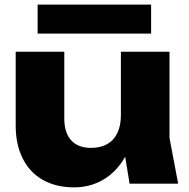

<svg xmlns="http://www.w3.org/2000/svg" viewBox="-20 -796 821 832"><path d="M48 -251.7V-571.8H258.6V-282.1Q258.6 -220.7 288.5 -187.9Q318.4 -155.1 374.6 -155.1Q415.6 -155.1 444.6 -171.6Q473.6 -188.1 488.7 -220Q503.9 -251.8 503.9 -297.1L568.4 -263.7Q557.2 -174.5 519.5 -111.5Q481.9 -48.5 425.6 -16.3Q369.2 15.9 301.5 15.9Q222.5 15.9 165.2 -16.7Q108 -49.4 78 -110Q48 -170.6 48 -251.7ZM503.9 -230.6V-571.8H714.5V-198.3L752 0H541.5ZM143.1 -776H634.8V-650.4H143.1Z"/></svg>

Font: Unbounded Variable
Style: Regular
Weight: 400
Designer: Luke Prowse, Jean-Baptiste Morizot, Fátima Lázaro, Florian Runge
Foundry: NaN
Version: Version 1.600;FEAKit 1.0